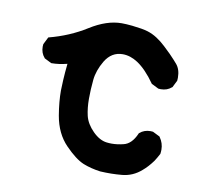

<svg xmlns="http://www.w3.org/2000/svg" viewBox="-58 -504 617 575"><g transform="rotate(10 250.0 -216.5)"><path d="M123.5 -210.9Q123.5 -220.7 124.8 -243.2Q126 -265.6 128.9 -293Q103 -286.6 82 -286.6H80.6L59.1 -297.4L58.6 -298.3Q46.9 -311.5 46.9 -331.1Q46.9 -334 47.4 -338.4L58.6 -360.8Q121.1 -377 171.9 -408.9Q222.7 -440.9 268.1 -440.9Q281.2 -440.9 300.3 -439Q332.5 -435.5 348.1 -430.7Q363.8 -425.8 377.7 -416.7Q391.6 -407.7 404.5 -395.5Q417.5 -383.3 425.3 -375.5Q440.4 -359.9 448.7 -350.1Q461.9 -335 461.9 -309.1Q461.9 -305.2 461.4 -300.3L450.7 -278.8L449.7 -278.3Q436.5 -266.6 417 -266.6Q414.1 -266.6 409.7 -267.1L388.2 -277.8Q360.4 -317.4 333 -335.4Q310.5 -350.1 287.1 -350.1Q253.4 -350.1 233.9 -317.9Q216.3 -288.1 213.4 -259.3Q210.4 -229 210.4 -201.2Q210.4 -173.3 215.8 -149.9Q221.7 -126 242.7 -105Q263.7 -84 285.6 -81.5Q293 -80.6 300.8 -80.6Q317.4 -80.6 335.4 -85Q360.4 -90.3 375 -124L375.5 -125.5L376.5 -126Q389.6 -137.7 409.2 -137.7Q412.1 -137.7 416.5 -137.2L438 -126.5L439 -125Q450.7 -108.4 450.7 -88.4Q450.7 -82.5 449.7 -75.7Q441.9 -61 436 -52.2Q421.4 -32.2 406.2 -19.5Q380.4 3.4 347.2 6.3Q315.4 9.3 281.7 7.3Q281.7 7.3 281.2 7.3Q252.4 3.4 229 -5.9Q204.1 -16.1 171.9 -49.3Q139.6 -82.5 130.4 -135.7Q123.5 -176.8 123.5 -210.9Z"/></g></svg>

Font: Bakudai
Style: Medium
Weight: 500
Version: Version 1.48